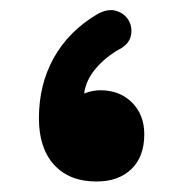

<svg xmlns="http://www.w3.org/2000/svg" viewBox="-20 -316 355 371"><path d="M166.5 34.7Q113.8 34.7 84.5 2.4Q55.2 -29.8 55.2 -87.4Q55.2 -152.8 84 -204.3Q112.8 -255.9 168 -288.6Q189 -300.3 205.6 -294.7Q222.2 -289.1 229.5 -274.9Q236.3 -261.7 232.7 -246.1Q229 -230.5 210.4 -220.7Q183.6 -205.6 164.8 -183.3Q146 -161.1 142.6 -135.3Q158.7 -141.6 173.8 -141.6Q211.4 -141.6 235.1 -117.9Q258.8 -94.2 258.8 -56.6Q258.8 -13.2 233.9 10.7Q209 34.7 166.5 34.7Z"/></svg>

Font: Mikhak-DS1-FD ExtraBold
Style: Regular
Weight: 800
Designer: Amin Abedi
Version: Version 3.2